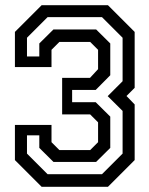

<svg xmlns="http://www.w3.org/2000/svg" viewBox="-20 -720 576 740"><path d="M140.5 0 37.5 -103V-238.5H178.5V-172L209 -141.5H327.5L358 -172V-248.5L327.5 -279H219.5V-420H327L358 -453.5V-528L327.5 -558.5H209L178.5 -528V-461.5H37.5V-597L140.5 -700H396L499 -597V-381.5L467.5 -350L499 -317.5V-103L396 0ZM163.5 -48.5H373L452.5 -128V-292.5L395 -349.5L452.5 -407V-574.5L373 -654H163.5L84 -574.5V-502.5H131.5V-552.5L186 -606.5H350.5L405 -552.5V-430L349 -373.5H258V-326H349L405 -270.5V-150L350.5 -96H186L131.5 -150V-198.5H84V-128Z"/></svg>

Font: Tourney Medium
Style: Regular
Weight: 500
Designer: Tyler Finck
Foundry: Etcetera Type Co
Version: Version 1.015